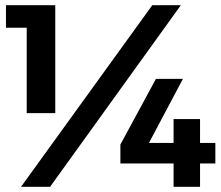

<svg xmlns="http://www.w3.org/2000/svg" viewBox="-20 -720 852 740"><path d="M3 -700H193V-284H83V-613H3ZM581 -416H685L554 -169H649V-261H751V-169H810V-90H751V0H649V-90H444V-163ZM567 -700H677L173 0H61Z"/></svg>

Font: TypoPRO Montserrat Alternates
Style: Regular
Weight: 600
Designer: Julieta Ulanovsky
Foundry: Julieta Ulanovsky
Version: Version 6.001